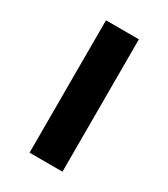

<svg xmlns="http://www.w3.org/2000/svg" viewBox="-141 -608 594 677"><g transform="rotate(30 156.0 -269.5)"><path d="M89 -539H223V0H89Z"/></g></svg>

Font: Nebula Sans Semibold
Style: Regular
Weight: 600
Designer: Paul D. Hunt for Adobe (as Source Sans)
Foundry: Nebula Entertainment & Broadcasting LLC
Version: Version 1.010